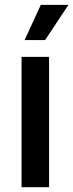

<svg xmlns="http://www.w3.org/2000/svg" viewBox="-20 -784 307 804"><path d="M70.3 0V-545.9H185.5V0ZM83 -616.2 150.9 -763.7H266.6L168.9 -616.2Z"/></svg>

Font: Inter
Style: 540
Weight: 540
Designer: Rasmus Andersson
Foundry: rsms
Version: Version 4.001;git-66647c0bb